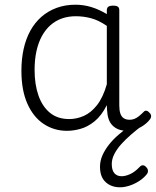

<svg xmlns="http://www.w3.org/2000/svg" viewBox="-20 -539 663 816"><path d="M265 17Q210 17 166 -12Q122 -41 96.5 -98Q71 -155 71 -238Q71 -288 80.5 -331Q90 -374 109 -408.5Q128 -443 156 -467.5Q184 -492 220.5 -505.5Q257 -519 301 -519Q335 -519 368 -509Q401 -499 434 -479V-495Q434 -506 440.5 -510.5Q447 -515 461 -515Q475 -515 481 -510.5Q487 -506 487 -496V-91Q487 -70 491.5 -56.5Q496 -43 506 -36.5Q516 -30 531 -30Q541 -30 550.5 -33.5Q560 -37 569.5 -44.5Q579 -52 590 -63Q595 -69 601.5 -68.5Q608 -68 614 -61Q621 -55 622 -48Q623 -41 619 -34Q608 -19 592 -7.5Q576 4 558 10.5Q540 17 522 17Q501 17 485.5 11.5Q470 6 458.5 -5.5Q447 -17 441.5 -33.5Q436 -50 435 -72Q435 -76 434.5 -81.5Q434 -87 434 -92Q411 -47 382 -23.5Q353 0 322.5 8.5Q292 17 265 17ZM127 -242Q127 -180 143.5 -133Q160 -86 192.5 -59.5Q225 -33 274 -33Q306 -33 336.5 -46.5Q367 -60 392.5 -92.5Q418 -125 434 -181V-429Q399 -453 367 -461.5Q335 -470 302 -470Q270 -470 243 -460.5Q216 -451 194.5 -432Q173 -413 158 -385.5Q143 -358 135 -322Q127 -286 127 -242ZM490 257Q453 257 429 235Q405 213 405 170Q405 145 415 122Q425 99 442.5 76.5Q460 54 484.5 33Q509 12 539 -10H583V-4Q560 13 537 33Q514 53 495.5 73.5Q477 94 466 115.5Q455 137 455 158Q455 184 466 197Q477 210 497 210Q513 210 533 201Q553 192 573 171Q579 164 586 163.5Q593 163 599 169Q607 176 608.5 184Q610 192 605 200Q592 217 572 230Q552 243 530.5 250Q509 257 490 257Z"/></svg>

Font: Playwrite BE WAL ExtraLight
Style: Regular
Weight: 250
Version: Version 1.002